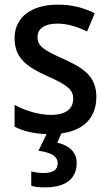

<svg xmlns="http://www.w3.org/2000/svg" viewBox="-20 -569 475 829"><path d="M311 134C311 86 276 58 227 47L245 7C341 -6 396 -60 396 -151C396 -238 342 -275 255 -314C168 -353 142 -370 142 -409C142 -445 172 -467 228 -467C273 -467 315 -453 356 -433L389 -512C340 -536 289 -549 230 -549C117 -549 43 -496 43 -404C43 -318 95 -281 185 -240C275 -201 296 -179 296 -143C296 -100 266 -73 199 -73C145 -73 85 -93 43 -116V-22C80 -3 124 8 181 10L146 82C198 89 229 104 229 136C229 165 208 178 168 178C151 178 129 175 115 171V233C129 238 150 240 173 240C266 240 311 202 311 134Z"/></svg>

Font: Noto Sans Devanagari UI SemiCondensed Medium
Style: Regular
Weight: 500
Width: 4
Designer: Jelle Bosma - Monotype Design Team
Foundry: Monotype Imaging Inc.
Version: Version 2.004